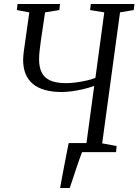

<svg xmlns="http://www.w3.org/2000/svg" viewBox="-20 -763 694 963"><path d="M281.5 180Q285.5 157 291 127.5Q296.5 98 302.5 66.8Q308.5 35.5 314.2 6.2Q320 -23 324.5 -45.5H421.5L391.5 0Q386 13 377.5 37.8Q369 62.5 359.5 90.8Q350 119 342.2 143.2Q334.5 167.5 329.5 180ZM320 0 322.5 -30.5 413.5 -44 452.5 -332Q427.5 -323 398 -316Q368.5 -309 340 -305.2Q311.5 -301.5 289.5 -301.5Q241.5 -301.5 205.2 -311.8Q169 -322 144.8 -342.2Q120.5 -362.5 108.2 -392.8Q96 -423 96 -462.5Q96 -472.5 97 -483.5Q98 -494.5 99.5 -506L127 -701L64.5 -712.5L68 -743H281L277.5 -712.5L206 -701L185.5 -563Q182 -536 179 -511.5Q176 -487 176 -465Q176 -428 188.2 -401.2Q200.5 -374.5 230.2 -360.2Q260 -346 311.5 -346Q333.5 -346 360.5 -349.5Q387.5 -353 413.5 -358.8Q439.5 -364.5 458.5 -372.5L503 -701L432 -712.5L435.5 -743H654.5L650.5 -712.5L582 -701L492.5 -44L565 -30.5L562 0Z"/></svg>

Font: Merriweather 72pt Light
Style: Italic
Weight: 300
Italic angle: -7.8°
Version: Version 2.101